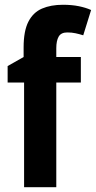

<svg xmlns="http://www.w3.org/2000/svg" viewBox="-20 -836 402 805"><path d="M319 -490H216V-51H81V-490H12V-559L79 -597V-637Q79 -706 99 -745Q119 -784 156 -800Q193 -816 244 -816Q281 -816 310.5 -810Q340 -804 362 -794L329 -688Q313 -693 297 -696.5Q281 -700 262 -700Q236 -700 226 -682.5Q216 -665 216 -634V-597H319Z"/></svg>

Font: Noto Sans Tamil UI Condensed
Style: Bold
Weight: 700
Width: 3
Designer: Jelle Bosma - Monotype Design Team
Foundry: Monotype Imaging Inc.
Version: Version 2.004; ttfautohint (v1.8.4.7-5d5b)